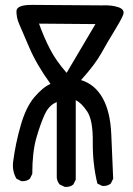

<svg xmlns="http://www.w3.org/2000/svg" viewBox="-20 -766 540 781"><path d="M243.2 -5.9 222.7 -15.6Q212.9 -27.3 210.9 -43V-350.6Q179.7 -338.9 162.1 -300.8Q144.5 -262.7 127.9 -205.1Q111.3 -147.5 111.3 -58.6L101.6 -39.1Q87.9 -27.3 66.4 -29.3L46.9 -39.1Q29.3 -69.3 33.2 -106.4Q43 -182.6 64.5 -256.8Q85.9 -331.1 120.1 -371.1Q154.3 -411.1 185.5 -424.8Q128.9 -502.9 99.1 -572.8Q69.3 -642.6 58.1 -668Q46.9 -693.4 46.9 -720.2Q46.9 -747.1 113.3 -746.1L393.6 -744.1Q434.6 -746.1 462.4 -736.3Q490.2 -726.6 480 -703.1Q469.7 -679.7 444.3 -638.7Q418.9 -597.7 392.6 -550.3Q366.2 -502.9 309.6 -440.4Q366.2 -422.9 397.5 -367.2Q428.7 -311.5 432.6 -220.7Q436.5 -129.9 440.4 -39.1L430.7 -19.5Q417 -7.8 395.5 -9.8L376 -19.5Q356.4 -100.6 357.4 -188.5Q358.4 -276.4 335 -312Q311.5 -347.7 288.1 -358.4V-35.2L278.3 -15.6Q264.6 -3.9 243.2 -5.9ZM368.2 -668 138.7 -669.9Q158.2 -615.2 183.1 -566.9Q208 -518.6 251 -469.7Z"/></svg>

Font: NaikaiFont
Style: Regular
Weight: 400
Version: Version 1.67